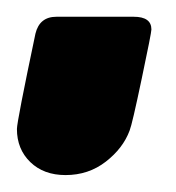

<svg xmlns="http://www.w3.org/2000/svg" viewBox="-68 48 209 228"><path d="M-47.9 201.2Q-47.9 192.4 -25.9 87.9Q-21 67.9 -1 67.9H90.8Q111.8 67.9 111.8 83Q111.8 86.9 100.3 141.4Q88.9 195.8 85.9 203.1Q78.1 224.1 57.6 240Q37.1 255.9 9.8 255.9Q-16.1 255.9 -32 240.5Q-47.9 225.1 -47.9 201.2Z"/></svg>

Font: CMU Sans Serif
Style: BoldOblique
Weight: 700
Italic angle: -12°
Version: Version 0.7.0